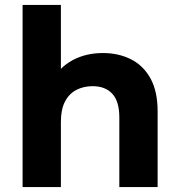

<svg xmlns="http://www.w3.org/2000/svg" viewBox="-20 -762 731 782"><path d="M399 -546Q463 -546 513.5 -520.5Q564 -495 593 -442.5Q622 -390 622 -308V0H466V-284Q466 -349 437.5 -380Q409 -411 357 -411Q320 -411 290.5 -395.5Q261 -380 244.5 -348Q228 -316 228 -266V0H72V-742H228V-389L193 -434Q222 -488 276 -517Q330 -546 399 -546Z"/></svg>

Font: MOST Montserrat
Style: Bold
Weight: 700
Designer: Julieta Ulanovsky
Foundry: Julieta Ulanovsky
Version: Version 8.000;March 11, 2024;FontCreator 15.0.0.2926 64-bit